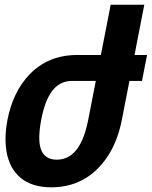

<svg xmlns="http://www.w3.org/2000/svg" viewBox="-20 -780 644 814"><path d="M198.2 14.2C256.3 14.2 305.7 -1 346.7 -26.9C385.3 -51.3 419.9 -88.4 445.3 -131.3C468.8 -170.9 486.3 -219.2 496.6 -272L528.8 -437H582L603.5 -546.9H550.3L591.8 -759.8H449.2L407.7 -546.9H307.6C223.1 -546.9 156.7 -517.6 106 -465.3C56.2 -414.1 25.9 -345.7 11.7 -272C6.3 -244.1 3.4 -216.3 3.4 -190.4C3.4 -169.4 5.4 -149.9 8.8 -131.3C17.1 -88.9 35.6 -52.7 66.4 -26.9C97.2 -1 140.1 14.2 198.2 14.2ZM220.7 -103C184.6 -103 162.6 -119.6 152.8 -149.4C148.4 -162.6 146.5 -178.7 146.5 -196.3C146.5 -218.3 149.4 -244.1 154.8 -272.5C164.6 -323.7 179.2 -364.7 200.2 -393.1C221.2 -421.4 249 -437 286.1 -437H386.2L354 -272C344.2 -222.2 329.6 -180.2 308.6 -150.9C286.6 -120.1 257.3 -103 220.7 -103Z"/></svg>

Font: Hack
Style: Bold Oblique
Weight: 700
Italic angle: -12°
Monospace: yes
Designer: Christopher Simpkins
Foundry: Christopher Simpkins
Version: Version 2.010